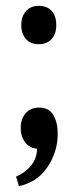

<svg xmlns="http://www.w3.org/2000/svg" viewBox="-20 -492 260 648"><path d="M51.8 -407.2Q51.8 -378.4 67.4 -360.6Q83 -342.8 110.8 -342.8Q138.7 -342.8 154.3 -360.4Q169.9 -377.9 169.9 -407.2Q169.9 -438 154.5 -455.1Q139.2 -472.2 110.8 -472.2Q83 -472.2 67.4 -454.1Q51.8 -436 51.8 -407.2ZM34.2 104 43.9 136.2Q106 123 140.4 71.5Q174.8 20 174.8 -40Q174.8 -79.1 159.9 -104Q145 -128.9 111.8 -128.9Q83 -128.9 66.4 -109.4Q49.8 -89.8 49.8 -60.1Q49.8 -32.2 64.5 -12.2Q79.1 7.8 105 9.8Q105 41 85.9 65.4Q66.9 89.8 34.2 104Z"/></svg>

Font: Sura
Style: Regular
Weight: 400
Designer: Carolina Giovagnoli
Foundry: Huerta Tipografica
Version: Version 1.003;PS 001.002;hotconv 1.0.70;makeotf.lib2.5.58329